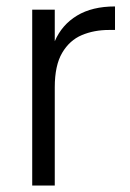

<svg xmlns="http://www.w3.org/2000/svg" viewBox="-20 -576 402 596"><path d="M80 -546H150V-448Q172 -499 219 -527.5Q266 -556 337 -556V-483H318Q272 -483 234 -467Q196 -451 173 -412Q150 -373 150 -305V0H80Z"/></svg>

Font: Poppins Light
Style: Regular
Weight: 300
Designer: Ninad Kale (Devanagari), Jonny Pinhorn (Latin)
Version: Version 5.002